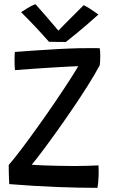

<svg xmlns="http://www.w3.org/2000/svg" viewBox="-20 -897 562 924"><path d="M449 7Q360.5 7 254.8 3Q149 -1 24.5 -11Q24 -21 23.2 -38.5Q22.5 -56 22.2 -73.8Q22 -91.5 22 -103Q48 -133 85.8 -183Q123.5 -233 165.2 -291.5Q207 -350 245.8 -407Q284.5 -464 314 -509.8Q343.5 -555.5 356.5 -578.5Q343 -578.5 308.2 -576.5Q273.5 -574.5 228 -571.8Q182.5 -569 135.8 -565.8Q89 -562.5 52 -559.5Q50 -577 50 -604Q50 -632.5 51.5 -647Q93.5 -650 148.8 -654Q204 -658 261 -661Q318 -664 364.5 -665Q373 -665 392.2 -665.2Q411.5 -665.5 431.2 -665.5Q451 -665.5 460 -665Q461.5 -657.5 462 -647.5Q462.5 -637.5 462.5 -628Q462.5 -613.5 461.8 -601Q461 -588.5 460 -583Q437 -540 401.8 -484Q366.5 -428 326 -368.8Q285.5 -309.5 246.8 -255.5Q208 -201.5 177.5 -161.2Q147 -121 132.5 -104.5Q152.5 -102.5 186.2 -101.2Q220 -100 260 -99Q300 -98 338.5 -98Q367.5 -98 397.5 -99Q427.5 -100 454 -101Q454.5 -92 454.8 -78Q455 -64 454.5 -49.5Q454 -32 452.2 -16Q450.5 0 449 7ZM382.5 -872Q394 -867 409 -857.5Q424 -848 436.5 -839.2Q449 -830.5 453.5 -827Q391 -771 352.2 -739.5Q313.5 -708 297 -695Q284 -695 257.8 -695.2Q231.5 -695.5 215.5 -696Q155 -765.5 81.5 -838.5Q93.5 -846.5 113.2 -858.5Q133 -870.5 150.5 -877Q170 -855.5 192.8 -829.2Q215.5 -803 234.2 -781Q253 -759 261 -749.5Q273 -762.5 294.5 -784Q316 -805.5 339.8 -829.2Q363.5 -853 382.5 -872Z"/></svg>

Font: Grandstander
Style: Regular
Weight: 400
Designer: Tyler Finck
Foundry: Etcetera Type Co
Version: Version 1.200; ttfautohint (v1.8.3)